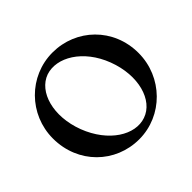

<svg xmlns="http://www.w3.org/2000/svg" viewBox="-142 -728 907 907"><g transform="rotate(-45 311.0 -275.0)"><path d="M311 15C468 15 597 -115 597 -276C597 -443 468 -565 311 -565C153 -565 25 -436 25 -276C25 -108 153 15 311 15ZM398 -41C313 -11 201 -79 149 -215C98 -350 135 -477 222 -508C308 -537 421 -471 472 -337C524 -200 486 -71 398 -41Z"/></g></svg>

Font: Basteleur Moonlight
Style: Regular
Weight: 300
Designer: Keussel
Foundry: Keussel Studio
Version: Version 1.300;Glyphs 3.2 (3192)